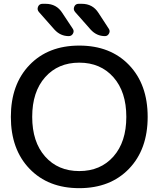

<svg xmlns="http://www.w3.org/2000/svg" viewBox="-20 -980 834 1010"><path d="M219.7 -960Q277.3 -960 307.6 -912.1L363.3 -828.1Q371.1 -816.4 363.8 -803.2Q356.4 -790 341.8 -790Q297.9 -790 266.6 -824.2L184.6 -917Q173.8 -929.7 180.2 -944.8Q186.5 -960 204.1 -960ZM410.2 -960Q467.8 -960 498 -912.1L552.7 -828.1Q560.5 -816.4 553.2 -803.2Q545.9 -790 532.2 -790Q488.3 -790 457 -824.2L375 -917Q364.3 -929.7 370.6 -944.8Q377 -960 393.6 -960ZM576.7 -573.7Q508.8 -650.4 397 -650.4Q285.2 -650.4 217.3 -573.7Q149.4 -497.1 149.4 -365.2Q149.4 -233.4 217.3 -156.7Q285.2 -80.1 397 -80.1Q508.8 -80.1 576.7 -156.7Q644.5 -233.4 644.5 -365.2Q644.5 -497.1 576.7 -573.7ZM658.7 -92.3Q560.5 9.8 397 9.8Q233.4 9.8 135.3 -92.3Q37.1 -194.3 37.1 -365.2Q37.1 -536.1 135.3 -638.2Q233.4 -740.2 397 -740.2Q560.5 -740.2 658.7 -638.2Q756.8 -536.1 756.8 -365.2Q756.8 -194.3 658.7 -92.3Z"/></svg>

Font: Rounded Mgen+ 2p medium
Style: Regular
Weight: 500
Designer: [Source Han Sans]
Ryoko NISHIZUKA  (kana & ideographs); Paul D. Hunt (Latin, Greek & Cyrillic); Wenlong ZHANG  (bopomofo
Version: Version 1.059.20150602